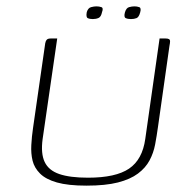

<svg xmlns="http://www.w3.org/2000/svg" viewBox="-20 -581 607 604"><path d="M392 -521Q382 -521 375.5 -524Q369 -527 373 -542Q377 -556 386 -558.5Q395 -561 403 -561Q411 -561 418 -558.5Q425 -556 421 -542Q417 -527 409.5 -524Q402 -521 392 -521ZM272 -521Q262 -521 256 -524Q250 -527 253 -543Q257 -556 266.5 -558.5Q276 -561 283 -561Q292 -561 299 -558.5Q306 -556 301 -543Q298 -528 290 -524.5Q282 -521 272 -521ZM477 -182Q473 -153 468 -126.5Q463 -100 450.5 -76.5Q438 -53 414 -35Q390 -17 351 -7Q312 3 252 3Q194 3 159 -7Q124 -17 106 -35Q88 -53 82.5 -75.5Q77 -98 78.5 -125Q80 -152 84 -179L121 -436Q122 -446 124 -451Q126 -456 129.5 -458Q133 -460 140 -460H160L114 -143Q108 -98 120.5 -71.5Q133 -45 166.5 -33.5Q200 -22 257 -22Q344 -22 386 -50.5Q428 -79 437 -144L482 -460H500Q508 -460 511.5 -458Q515 -456 515 -451Q515 -446 513 -436Z"/></svg>

Font: Genos ExtraLight
Style: Italic
Weight: 250
Italic angle: -8°
Designer: Robert E. Leuschke
Foundry: Robert E. Leuschke
Version: Version 1.010